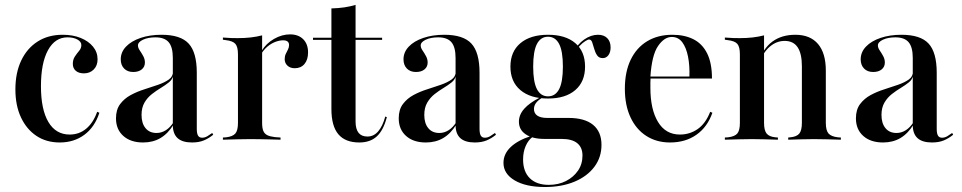

<svg xmlns="http://www.w3.org/2000/svg" viewBox="-20 -569 3919 782"><path d="M223.4 11.3Q168.5 11.3 128.2 -15.7Q87.9 -42.7 65.3 -91.1Q42.7 -139.5 42.7 -204.8Q42.7 -272.6 66.5 -322.6Q90.3 -372.6 133.5 -400Q176.6 -427.4 235.5 -427.4Q276.6 -427.4 308.5 -414.5Q340.3 -401.6 358.9 -379Q377.4 -356.5 377.4 -327.4Q377.4 -301.6 361.7 -285.9Q346 -270.2 321.8 -270.2Q300.8 -270.2 288.7 -280.6Q276.6 -291.1 276.6 -308.9Q276.6 -326.6 285.1 -339.1Q293.5 -351.6 302.4 -362.1Q311.3 -372.6 311.3 -385.5Q311.3 -399.2 295.2 -408.1Q279 -416.9 254.8 -416.9Q204 -416.9 175.4 -364.5Q146.8 -312.1 146.8 -217.7Q146.8 -123.4 177 -72.2Q207.3 -21 263.7 -21Q302.4 -21 331 -44.8Q359.7 -68.5 375.8 -113.7L384.7 -109.7Q366.1 -51.6 323.8 -20.2Q281.5 11.3 223.4 11.3Z M683.9 -207.3V-333.1Q683.9 -377.4 666.9 -397.2Q650 -416.9 612.9 -416.9Q583.1 -416.9 562.5 -407.3Q541.9 -397.6 541.9 -383.9Q541.9 -374.2 549.2 -363.7Q556.5 -353.2 563.3 -340.7Q570.2 -328.2 570.2 -314.5Q570.2 -296.8 557.3 -286.3Q544.4 -275.8 522.6 -275.8Q499.2 -275.8 485.5 -289.9Q471.8 -304 471.8 -327.4Q471.8 -356.5 493.1 -379Q514.5 -401.6 552.4 -414.5Q590.3 -427.4 637.9 -427.4Q715.3 -427.4 748.4 -391.5Q781.5 -355.6 781.5 -272.6V-207.3ZM562.9 11.3Q512.1 11.3 482.3 -15.3Q452.4 -41.9 452.4 -87.1Q452.4 -122.6 469.4 -145.2Q486.3 -167.7 512.5 -181.9Q538.7 -196 568.1 -205.2Q597.6 -214.5 624.2 -223.8Q650.8 -233.1 667.7 -245.2Q684.7 -257.3 684.7 -277.4V-260.5Q682.3 -245.2 667.7 -233.5Q653.2 -221.8 635.1 -210.9Q616.9 -200 598.8 -185.9Q580.6 -171.8 568.5 -151.2Q556.5 -130.6 556.5 -100.8Q556.5 -66.9 572.6 -47.2Q588.7 -27.4 617.7 -27.4Q637.9 -27.4 655.6 -38.7Q673.4 -50 687.1 -71.8V-62.1Q664.5 -25 633.9 -6.9Q603.2 11.3 562.9 11.3ZM781.5 -44.4Q781.5 -25 786.7 -16.5Q791.9 -8.1 803.2 -8.1Q814.5 -8.1 825 -14.5Q835.5 -21 844.4 -27.4L848.4 -20.2Q830.6 -5.6 810.5 2.8Q790.3 11.3 762.1 11.3Q722.6 11.3 703.2 -6.5Q683.9 -24.2 683.9 -59.7V-207.3H781.5Z M998.4 -2.4Q971 -2.4 945.6 -1.6Q920.2 -0.8 887.9 0V-8.9L900.8 -9.7Q928.2 -12.9 938.7 -25.4Q949.2 -37.9 949.2 -68.5V-207.3H1047.6V-68.5Q1047.6 -47.6 1052.4 -35.9Q1057.3 -24.2 1068.5 -18.5Q1079.8 -12.9 1100 -10.5L1122.6 -8.9V0Q1099.2 -0.8 1078.6 -1.2Q1058.1 -1.6 1038.7 -2Q1019.4 -2.4 998.4 -2.4ZM949.2 -207.3V-347.6Q949.2 -378.2 938.7 -390.3Q928.2 -402.4 899.2 -405.6L887.9 -407.3V-416.1Q908.1 -414.5 921.4 -414.1Q934.7 -413.7 948.4 -413.7Q976.6 -413.7 1001.2 -416.5Q1025.8 -419.4 1047.6 -425V-416.1V-207.3ZM1180.6 -291.1Q1162.1 -291.1 1150.8 -301.6Q1139.5 -312.1 1139.5 -328.2Q1139.5 -340.3 1144 -349.6Q1148.4 -358.9 1152.8 -367.3Q1157.3 -375.8 1157.3 -385.5Q1157.3 -404.8 1133.1 -404.8Q1117.7 -404.8 1100.4 -398Q1083.1 -391.1 1069 -379Q1054.8 -366.9 1046 -352.4V-362.1Q1063.7 -391.9 1096 -410.5Q1128.2 -429 1161.3 -429Q1195.2 -429 1214.9 -409.3Q1234.7 -389.5 1234.7 -355.6Q1234.7 -325.8 1220.2 -308.5Q1205.6 -291.1 1180.6 -291.1Z M1443.5 11.3Q1386.3 11.3 1358.1 -22.2Q1329.8 -55.6 1329.8 -125V-207.3H1428.2V-74.2Q1428.2 -43.5 1440.3 -28.2Q1452.4 -12.9 1476.6 -12.9Q1502.4 -12.9 1520.6 -34.3Q1538.7 -55.6 1549.2 -94.4L1555.6 -91.9Q1541.9 -38.7 1514.9 -13.7Q1487.9 11.3 1443.5 11.3ZM1329.8 -207.3V-534.7Q1358.9 -535.5 1383.1 -539.1Q1407.3 -542.7 1428.2 -549.2V-207.3ZM1254.8 -406.5V-415.3H1536.3V-406.5Z M1835.5 -207.3V-333.1Q1835.5 -377.4 1818.5 -397.2Q1801.6 -416.9 1764.5 -416.9Q1734.7 -416.9 1714.1 -407.3Q1693.5 -397.6 1693.5 -383.9Q1693.5 -374.2 1700.8 -363.7Q1708.1 -353.2 1714.9 -340.7Q1721.8 -328.2 1721.8 -314.5Q1721.8 -296.8 1708.9 -286.3Q1696 -275.8 1674.2 -275.8Q1650.8 -275.8 1637.1 -289.9Q1623.4 -304 1623.4 -327.4Q1623.4 -356.5 1644.8 -379Q1666.1 -401.6 1704 -414.5Q1741.9 -427.4 1789.5 -427.4Q1866.9 -427.4 1900 -391.5Q1933.1 -355.6 1933.1 -272.6V-207.3ZM1714.5 11.3Q1663.7 11.3 1633.9 -15.3Q1604 -41.9 1604 -87.1Q1604 -122.6 1621 -145.2Q1637.9 -167.7 1664.1 -181.9Q1690.3 -196 1719.8 -205.2Q1749.2 -214.5 1775.8 -223.8Q1802.4 -233.1 1819.4 -245.2Q1836.3 -257.3 1836.3 -277.4V-260.5Q1833.9 -245.2 1819.4 -233.5Q1804.8 -221.8 1786.7 -210.9Q1768.5 -200 1750.4 -185.9Q1732.3 -171.8 1720.2 -151.2Q1708.1 -130.6 1708.1 -100.8Q1708.1 -66.9 1724.2 -47.2Q1740.3 -27.4 1769.4 -27.4Q1789.5 -27.4 1807.3 -38.7Q1825 -50 1838.7 -71.8V-62.1Q1816.1 -25 1785.5 -6.9Q1754.8 11.3 1714.5 11.3ZM1933.1 -44.4Q1933.1 -25 1938.3 -16.5Q1943.5 -8.1 1954.8 -8.1Q1966.1 -8.1 1976.6 -14.5Q1987.1 -21 1996 -27.4L2000 -20.2Q1982.3 -5.6 1962.1 2.8Q1941.9 11.3 1913.7 11.3Q1874.2 11.3 1854.8 -6.5Q1835.5 -24.2 1835.5 -59.7V-207.3H1933.1Z M2200 192.7Q2121.8 192.7 2076.2 165.7Q2030.6 138.7 2030.6 94.4Q2030.6 58.1 2059.7 30.2Q2088.7 2.4 2143.5 -15.3L2149.2 -11.3Q2131.5 1.6 2121 25.8Q2110.5 50 2110.5 80.6Q2110.5 129.8 2137.9 156.9Q2165.3 183.9 2215.3 183.9Q2254.8 183.9 2285.5 168.1Q2316.1 152.4 2334.3 125.8Q2352.4 99.2 2352.4 64.5Q2352.4 31.5 2331 14.1Q2309.7 -3.2 2266.9 -3.2H2196.8Q2149.2 -3.2 2121.4 -21.8Q2093.5 -40.3 2093.5 -73.4Q2093.5 -101.6 2114.9 -125.8Q2136.3 -150 2179 -171.8L2187.1 -170.2Q2170.2 -159.7 2162.5 -148.8Q2154.8 -137.9 2154.8 -125Q2154.8 -107.3 2168.5 -98Q2182.3 -88.7 2208.1 -88.7H2295.2Q2361.3 -88.7 2395.6 -60.5Q2429.8 -32.3 2429.8 21Q2429.8 71.8 2400.8 110.5Q2371.8 149.2 2319.8 171Q2267.7 192.7 2200 192.7ZM2212.1 -167.7Q2140.3 -167.7 2099.6 -202Q2058.9 -236.3 2058.9 -297.6Q2058.9 -358.9 2099.6 -393.1Q2140.3 -427.4 2212.1 -427.4Q2283.1 -427.4 2323 -393.5Q2362.9 -359.7 2362.9 -297.6Q2362.9 -236.3 2323 -202Q2283.1 -167.7 2212.1 -167.7ZM2212.1 -176.6Q2241.9 -176.6 2257.3 -206Q2272.6 -235.5 2272.6 -297.6Q2272.6 -360.5 2257.3 -389.9Q2241.9 -419.4 2212.1 -419.4Q2182.3 -419.4 2166.9 -389.9Q2151.6 -360.5 2151.6 -297.6Q2151.6 -235.5 2166.9 -206Q2182.3 -176.6 2212.1 -176.6ZM2434.7 -332.3Q2419.4 -332.3 2411.7 -344Q2404 -355.6 2400 -370.6Q2396 -385.5 2391.9 -396.8Q2387.9 -408.1 2379 -408.1Q2374.2 -408.1 2363.3 -401.2Q2352.4 -394.4 2341.1 -382.3Q2329.8 -370.2 2323.4 -353.2L2318.5 -358.9Q2331.5 -388.7 2359.3 -408.1Q2387.1 -427.4 2415.3 -427.4Q2439.5 -427.4 2453.2 -413.7Q2466.9 -400 2466.9 -375.8Q2466.9 -356.5 2458.1 -344.4Q2449.2 -332.3 2434.7 -332.3Z M2708.9 11.3Q2654 11.3 2612.5 -15.3Q2571 -41.9 2548 -91.1Q2525 -140.3 2525 -207.3Q2525 -276.6 2548.8 -325.8Q2572.6 -375 2616.1 -401.2Q2659.7 -427.4 2718.5 -427.4Q2767.7 -427.4 2804 -409.3Q2840.3 -391.1 2860.1 -351.6Q2879.8 -312.1 2879.8 -249.2H2594.4L2592.7 -257.3H2787.9Q2789.5 -301.6 2782.3 -338.3Q2775 -375 2758.9 -396.8Q2742.7 -418.5 2716.1 -418.5Q2685.5 -418.5 2660.1 -381.5Q2634.7 -344.4 2629 -255.6L2629.8 -254.8Q2629 -243.5 2629 -232.7Q2629 -221.8 2629 -211.3Q2629 -123.4 2660.1 -72.2Q2691.1 -21 2749.2 -21Q2789.5 -21 2821.8 -43.5Q2854 -66.1 2872.6 -113.7L2881.5 -109.7Q2861.3 -51.6 2816.5 -20.2Q2771.8 11.3 2708.9 11.3Z M3042.7 -2.4Q3015.3 -2.4 2989.9 -1.6Q2964.5 -0.8 2932.3 0V-8.9L2945.2 -9.7Q2972.6 -12.9 2983.1 -25.4Q2993.5 -37.9 2993.5 -68.5V-207.3H3091.9V-68.5Q3091.9 -37.9 3102.4 -25Q3112.9 -12.1 3138.7 -9.7L3148.4 -8.9V0Q3116.9 -0.8 3092.7 -1.6Q3068.5 -2.4 3042.7 -2.4ZM2993.5 -207.3V-347.6Q2993.5 -378.2 2983.1 -390.3Q2972.6 -402.4 2943.5 -405.6L2932.3 -407.3V-416.1Q2952.4 -414.5 2965.7 -414.1Q2979 -413.7 2992.7 -413.7Q3021 -413.7 3045.6 -416.5Q3070.2 -419.4 3091.9 -425V-416.1V-207.3ZM3246 -207.3V-299.2Q3246 -350.8 3228.6 -376.6Q3211.3 -402.4 3175.8 -402.4Q3142.7 -402.4 3115.3 -379Q3087.9 -355.6 3069.4 -307.3L3066.9 -311.3Q3087.9 -371.8 3125.8 -399.6Q3163.7 -427.4 3219.4 -427.4Q3279.8 -427.4 3311.7 -389.9Q3343.5 -352.4 3343.5 -281.5V-207.3ZM3294.4 -2.4Q3269.4 -2.4 3245.2 -1.6Q3221 -0.8 3190.3 0V-8.9L3198.4 -9.7Q3225 -12.1 3235.5 -25Q3246 -37.9 3246 -68.5V-207.3H3343.5V-68.5Q3343.5 -37.9 3354.4 -25.4Q3365.3 -12.9 3392.7 -9.7L3404.8 -8.9V0Q3373.4 -0.8 3348 -1.6Q3322.6 -2.4 3294.4 -2.4Z M3697.6 -207.3V-333.1Q3697.6 -377.4 3680.6 -397.2Q3663.7 -416.9 3626.6 -416.9Q3596.8 -416.9 3576.2 -407.3Q3555.6 -397.6 3555.6 -383.9Q3555.6 -374.2 3562.9 -363.7Q3570.2 -353.2 3577 -340.7Q3583.9 -328.2 3583.9 -314.5Q3583.9 -296.8 3571 -286.3Q3558.1 -275.8 3536.3 -275.8Q3512.9 -275.8 3499.2 -289.9Q3485.5 -304 3485.5 -327.4Q3485.5 -356.5 3506.9 -379Q3528.2 -401.6 3566.1 -414.5Q3604 -427.4 3651.6 -427.4Q3729 -427.4 3762.1 -391.5Q3795.2 -355.6 3795.2 -272.6V-207.3ZM3576.6 11.3Q3525.8 11.3 3496 -15.3Q3466.1 -41.9 3466.1 -87.1Q3466.1 -122.6 3483.1 -145.2Q3500 -167.7 3526.2 -181.9Q3552.4 -196 3581.9 -205.2Q3611.3 -214.5 3637.9 -223.8Q3664.5 -233.1 3681.5 -245.2Q3698.4 -257.3 3698.4 -277.4V-260.5Q3696 -245.2 3681.5 -233.5Q3666.9 -221.8 3648.8 -210.9Q3630.6 -200 3612.5 -185.9Q3594.4 -171.8 3582.3 -151.2Q3570.2 -130.6 3570.2 -100.8Q3570.2 -66.9 3586.3 -47.2Q3602.4 -27.4 3631.5 -27.4Q3651.6 -27.4 3669.4 -38.7Q3687.1 -50 3700.8 -71.8V-62.1Q3678.2 -25 3647.6 -6.9Q3616.9 11.3 3576.6 11.3ZM3795.2 -44.4Q3795.2 -25 3800.4 -16.5Q3805.6 -8.1 3816.9 -8.1Q3828.2 -8.1 3838.7 -14.5Q3849.2 -21 3858.1 -27.4L3862.1 -20.2Q3844.4 -5.6 3824.2 2.8Q3804 11.3 3775.8 11.3Q3736.3 11.3 3716.9 -6.5Q3697.6 -24.2 3697.6 -59.7V-207.3H3795.2Z"/></svg>

Font: Playfair 144pt SemiCondensed SemiBold
Style: Regular
Weight: 600
Width: 4
Designer: Claus Eggers Sørensen
Foundry: Claus Eggers Sørensen
Version: Version 2.203